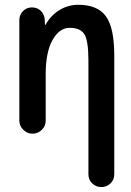

<svg xmlns="http://www.w3.org/2000/svg" viewBox="-20 -550 540 790"><path d="M59.6 -53.7V-467.8Q59.6 -489.3 74.7 -504.4Q89.8 -519.5 111.3 -519.5Q133.8 -519.5 148.4 -504.9Q163.1 -490.2 164.1 -467.8L165 -448.2Q165 -447.3 166 -447.3Q168 -447.3 168 -449.2Q189.5 -487.3 225.1 -508.8Q260.7 -530.3 301.8 -530.3Q380.9 -530.3 415.5 -483.4Q450.2 -436.5 450.2 -320.3V167Q450.2 189.5 434.6 204.6Q418.9 219.7 397 219.7Q375 219.7 359.4 204.6Q343.8 189.5 343.8 167V-300.8Q343.8 -382.8 327.1 -409.2Q310.5 -435.5 266.6 -435.5Q224.6 -435.5 196.3 -385.7Q168 -335.9 168 -244.1V-53.7Q168 -31.2 151.9 -15.6Q135.7 0 113.8 0Q91.8 0 75.7 -16.1Q59.6 -32.2 59.6 -53.7Z"/></svg>

Font: Rounded Mgen+ 2m medium
Style: Regular
Weight: 500
Designer: [Source Han Sans]
Ryoko NISHIZUKA  (kana & ideographs); Paul D. Hunt (Latin, Greek & Cyrillic); Wenlong ZHANG  (bopomofo
Version: Version 1.059.20150602